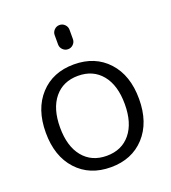

<svg xmlns="http://www.w3.org/2000/svg" viewBox="-136 -838 842 948"><g transform="rotate(-20 285.0 -363.5)"><path d="M246 -698Q246 -714 257.5 -725.5Q269 -737 285 -737Q301 -737 312.5 -725.5Q324 -714 324 -698V-649Q324 -633 312.5 -621.5Q301 -610 285 -610Q269 -610 257.5 -621.5Q246 -633 246 -649ZM409.5 -414.5Q364 -470 285 -470Q206 -470 160.5 -414.5Q115 -359 115 -260Q115 -161 160.5 -105.5Q206 -50 285 -50Q364 -50 409.5 -105.5Q455 -161 455 -260Q455 -359 409.5 -414.5ZM463 -63Q396 10 285 10Q174 10 107 -63Q40 -136 40 -260Q40 -384 107 -457Q174 -530 285 -530Q396 -530 463 -457Q530 -384 530 -260Q530 -136 463 -63Z"/></g></svg>

Font: Rounded Mplus 1c
Style: Regular
Weight: 400
Version: Version 1.059.20150529